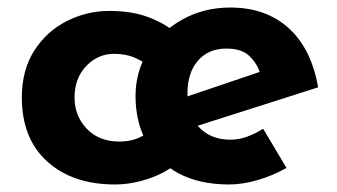

<svg xmlns="http://www.w3.org/2000/svg" viewBox="-20 -478 895 510"><path d="M443 -39Q414 -16 370.5 -2Q327 12 285 12Q173 12 105.5 -49Q38 -110 38 -219Q38 -292 71 -343.5Q104 -395 157.5 -422Q211 -449 270 -449Q329 -449 372.5 -433Q416 -417 447 -391L379 -301Q365 -312 340.5 -323.5Q316 -335 283 -335Q240 -335 209 -302.5Q178 -270 178 -219Q178 -170 210.5 -136Q243 -102 297 -102Q343 -102 373 -127ZM589 12Q509 12 453.5 -18Q398 -48 369 -101Q340 -154 340 -223Q340 -289 374 -342Q408 -395 465 -426.5Q522 -458 592 -458Q686 -458 746.5 -403.5Q807 -349 825 -246L505 -144Q537 -107 592 -107Q615 -107 636.5 -115Q658 -123 679 -136L741 -32Q706 -12 665.5 0Q625 12 589 12ZM478 -222 670 -287Q661 -312 641 -330.5Q621 -349 581 -349Q534 -349 506 -317Q478 -285 478 -231Q478 -227 478 -222Z"/></svg>

Font: Reem Kufi Ink
Style: Bold
Weight: 700
Designer: Khaled Hosny
Version: Version 1.002